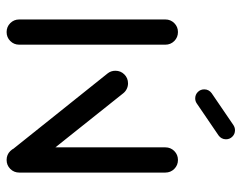

<svg xmlns="http://www.w3.org/2000/svg" viewBox="-95 -636 731 581"><g transform="rotate(90 270.5 -345.5)"><path d="M77 0Q61.1 0 50 -11.1Q38.9 -22.2 38.9 -38.1V-480.4Q38.9 -496.3 50 -507.4Q61.1 -518.5 77 -518.5Q93 -518.5 104.1 -507.4Q115.2 -496.3 115.2 -480.4V-38.1Q115.2 -22.2 104.1 -11.1Q93 0 77 0ZM194.1 -329.3Q194.1 -345.2 205.2 -356.3Q216.3 -367.4 232.2 -367.4Q241.1 -367.4 249.1 -363.5Q257 -359.6 262.2 -353L496.3 -59.3L437 -11.9L202.2 -305.6Q194.1 -315.6 194.1 -329.3ZM464.1 0Q448.1 0 437 -11.1Q425.9 -22.2 425.9 -38.1V-480.4Q425.9 -496.3 437 -507.4Q448.1 -518.5 464.1 -518.5Q480 -518.5 491.1 -507.4Q502.2 -496.3 502.2 -480.4V-38.1Q502.2 -22.2 491.1 -11.1Q480 0 464.1 0ZM277.8 -570.7Q266.3 -570.7 258.3 -578.7Q250.4 -586.7 250.4 -598.1Q250.4 -605.2 253.5 -610.9Q256.7 -616.7 261.9 -620.4L358.5 -686.3Q365.9 -691.1 374.1 -691.1Q385.6 -691.1 393.5 -683.1Q401.5 -675.2 401.5 -663.7Q401.5 -656.7 398.3 -650.9Q395.2 -645.2 390 -641.5L293.3 -575.6Q286.3 -570.7 277.8 -570.7Z"/></g></svg>

Font: 26F Galaxy Sans
Style: Bold
Weight: 700
Designer: C₂₉H₂₅N₃O₅
Version: Version 1.100